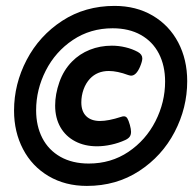

<svg xmlns="http://www.w3.org/2000/svg" viewBox="-20 -610 645 641"><path d="M605 -338.9Q605 -250 563 -169.4Q521 -88.9 444.6 -39.1Q368.2 10.7 270 10.7Q197.8 10.7 142.3 -22Q86.9 -54.7 56.9 -112.1Q26.9 -169.4 26.9 -240.7Q26.9 -329.6 69.1 -410.2Q111.3 -490.7 187.7 -540.5Q264.2 -590.3 362.3 -590.3Q434.6 -590.3 489.7 -557.9Q544.9 -525.4 575 -468.3Q605 -411.1 605 -338.9ZM100.6 -241.7Q100.6 -189.5 121.3 -149.2Q142.1 -108.9 181.9 -86.4Q221.7 -64 276.4 -64Q350.6 -64 408.7 -103Q466.8 -142.1 499 -205.3Q531.2 -268.6 531.2 -337.9Q531.2 -390.6 510.5 -430.9Q489.7 -471.2 450.2 -493.4Q410.6 -515.6 356 -515.6Q281.7 -515.6 223.4 -476.6Q165 -437.5 132.8 -374.3Q100.6 -311 100.6 -241.7ZM440.4 -436.5Q455.1 -428.2 455.1 -415Q455.1 -405.3 447.3 -386.7Q434.6 -357.4 417.5 -357.4Q415 -357.4 408.2 -359.4Q371.6 -373 343.3 -373Q304.7 -373 280.3 -347.2Q266.6 -332.5 259 -311.5Q251.5 -290.5 251.5 -268.1Q251.5 -238.3 267.8 -222.2Q284.2 -206.1 314 -206.1Q341.8 -206.1 383.8 -219.7Q389.2 -221.7 393.6 -221.7Q400.9 -221.7 405 -215.1Q409.2 -208.5 413.6 -192.9Q417.5 -178.7 417.5 -169.9Q417.5 -160.2 413.1 -153.8Q408.7 -147.5 398.4 -142.6Q376 -132.3 351.3 -127Q326.7 -121.6 303.7 -121.6Q262.7 -121.6 231 -138.2Q199.2 -154.8 181.6 -185.5Q164.1 -216.3 164.1 -257.8Q164.1 -295.4 178.2 -335.7Q192.4 -376 220.2 -404.3Q245.6 -430.2 279.8 -443.8Q314 -457.5 353.5 -457.5Q376.5 -457.5 398.9 -452.1Q421.4 -446.8 440.4 -436.5Z"/></svg>

Font: Courier Prime
Style: Bold Italic
Weight: 700
Italic angle: -10°
Designer: Alan Dague-Greene
Foundry: Quote-Unquote Apps
Version: Version 3.018